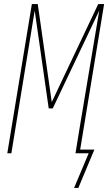

<svg xmlns="http://www.w3.org/2000/svg" viewBox="-20 -755 540 946"><path d="M366 171H345L417 0H352L376 -147Q399 -286 422.5 -425Q446 -564 469 -703L240 -221H220L151 -703Q128 -564 105.5 -425Q83 -286 60 -147L36 0H16L137 -735H166L235 -252L464 -735H493L375 -18H445Z"/></svg>

Font: Iosevka Term Curly Th Obl
Style: Regular
Weight: 100
Italic angle: -9°
Designer: Belleve Invis
Foundry: Belleve Invis
Version: Version 32.3.0